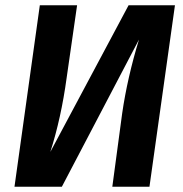

<svg xmlns="http://www.w3.org/2000/svg" viewBox="-20 -712 699 732"><path d="M647 -691.9 549.8 0H408.2L445.8 -279.8Q465.3 -414.6 509.8 -561L215.8 0H35.2L131.8 -691.9H273.9L233.9 -414.1Q213.4 -263.2 171.9 -132.8L470.2 -691.9Z"/></svg>

Font: FiraGO SemiBold
Style: Italic
Weight: 600
Italic angle: -8°
Designer: bBox Type GmbH
Foundry: bBox Type GmbH
Version: Version 1.001;PS 001.001;hotconv 1.0.88;makeotf.lib2.5.64775